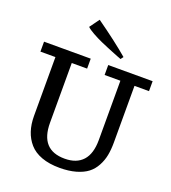

<svg xmlns="http://www.w3.org/2000/svg" viewBox="-175 -1126 1132 1268"><g transform="rotate(20 391.5 -492.0)"><path d="M390.1 13.2Q317.4 13.2 263.4 -6.6Q209.5 -26.4 177.7 -63Q115.2 -134.3 115.2 -252V-665H9.8V-734.9H337.9V-665H230V-245.1Q230 -55.2 400.9 -55.2Q484.4 -55.2 528.1 -103.5Q571.8 -151.9 571.8 -248V-665H460.9V-734.9H772.9V-665H670.9V-267.1Q670.9 -216.8 663.1 -176.5Q655.3 -136.2 635.7 -100.1Q616.2 -63.5 585 -39.3Q553.7 -15.1 504.4 -1Q454.6 13.2 390.1 13.2ZM523.4 -799.8Q519 -801.8 513.2 -804Q507.3 -806.2 499.5 -809.1Q489.7 -813 467.5 -821.8Q445.3 -830.6 419.2 -841.6Q393.1 -852.5 370.6 -862.3Q337.4 -877 303.7 -895.8Q270 -914.6 256.3 -928.7L305.7 -996.6Q377 -945.8 435.1 -901.4Q493.2 -856.9 537.6 -818.8Z"/></g></svg>

Font: Trocchi
Style: Regular
Weight: 400
Designer: Vernon Adams
Foundry: Vernon Adams
Version: Version 1.101; ttfautohint (v1.8.4.7-5d5b);gftools[0.9.27]